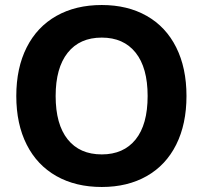

<svg xmlns="http://www.w3.org/2000/svg" viewBox="-20 -735 809 766"><path d="M724 -352Q724 -240 683 -158Q642 -76 565.5 -32.5Q489 11 386 11Q282 11 205 -32.5Q128 -76 86.5 -158Q45 -240 45 -352Q45 -464 86.5 -546Q128 -628 205 -671.5Q282 -715 386 -715Q489 -715 565.5 -671.5Q642 -628 683 -546Q724 -464 724 -352ZM202 -352Q202 -239 250 -179Q298 -119 386 -119Q473 -119 521 -178.5Q569 -238 569 -352Q569 -465 521 -525Q473 -585 386 -585Q298 -585 250 -524.5Q202 -464 202 -352Z"/></svg>

Font: CBA Beacon Sans Extra Bold
Style: Regular
Weight: 800
Designer: Wei Huang
Foundry: Wei Huang
Version: Version 1.002